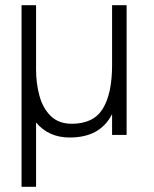

<svg xmlns="http://www.w3.org/2000/svg" viewBox="-20 -520 594 740"><path d="M119 -251Q119 -199 132 -151Q145 -103 175.5 -73Q206 -43 257 -43Q341 -43 376.5 -101.5Q412 -160 412 -269V-500H468V0H412V-80Q388 -34 347.5 -12Q307 10 249 10Q207 10 174.5 -5Q142 -20 119 -48V200H63V-500H119Z"/></svg>

Font: Haskoy Light
Style: Regular
Weight: 300
Designer: Ertekin Erdin
Foundry: Ertekin Erdin
Version: Version 2.000; ttfautohint (v1.8.4.7-5d5b)